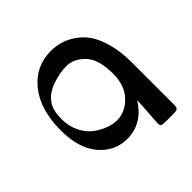

<svg xmlns="http://www.w3.org/2000/svg" viewBox="-83 -659 878 878"><g transform="rotate(45 355.5 -220.0)"><path d="M64 -220.2Q64 -249 71.5 -277.6Q79.1 -306.2 99.6 -337.6Q120.1 -369.1 152.6 -392.1Q185.1 -415 239.5 -429.9Q293.9 -444.8 363.8 -444.8H641.1Q656.2 -443.8 660.2 -437Q664.1 -430.2 664.1 -411.1V-367.2Q664.1 -344.2 660.6 -337.6Q657.2 -331.1 644 -331.1Q639.2 -331.1 587.2 -335Q535.2 -338.9 502.9 -339.8Q595.7 -280.8 596.2 -184.1Q596.2 -103 532.7 -49.1Q469.2 4.9 353 4.9Q220.2 4.9 142.1 -57.6Q64 -120.1 64 -220.2ZM163.1 -221.2Q163.1 -179.2 179.9 -129.6Q196.8 -80.1 232.9 -55.2Q261.7 -34.2 319.8 -34.2Q365.7 -34.2 402.8 -52.5Q439.9 -70.8 460.9 -98.9Q481.9 -127 492.4 -156Q502.9 -185.1 502.9 -209Q502.9 -264.2 458.5 -306.2Q414.1 -348.1 339.8 -348.1Q245.6 -348.1 204.3 -308.6Q163.1 -269 163.1 -221.2Z"/></g></svg>

Font: CMU Serif
Style: Bold
Weight: 700
Version: Version 0.7.0